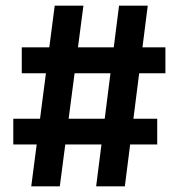

<svg xmlns="http://www.w3.org/2000/svg" viewBox="-20 -659 632 679"><path d="M90.5 0 173.5 -639H275L191.5 0ZM27 -148V-239H536V-148ZM320 0 401 -639H502.5L421.5 0ZM57 -400V-491.5H565V-400Z"/></svg>

Font: Anek Latin Medium SemiBold
Style: Regular
Weight: 600
Version: Version 1.003